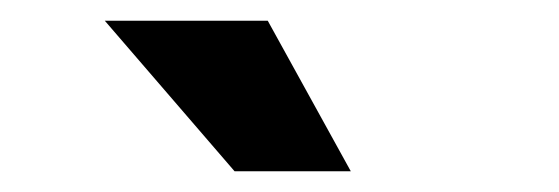

<svg xmlns="http://www.w3.org/2000/svg" viewBox="-20 -750 539 185"><path d="M206 -585 81 -730H238L318 -585Z"/></svg>

Font: Radio Canada Big
Style: Bold Italic
Weight: 700
Italic angle: -12°
Designer: Étienne Aubert Bonn
Foundry: Coppers and Brasses
Version: Version 1.001